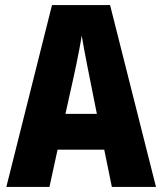

<svg xmlns="http://www.w3.org/2000/svg" viewBox="-20 -737 640 757"><path d="M5 0 185 -717H414L595 0H421L391 -147H207L175 0ZM268 -423 238 -288H362L335 -423Q330 -449 323.5 -481Q317 -513 311.5 -544Q306 -575 302 -597Q299 -575 293 -544Q287 -513 280.5 -481Q274 -449 268 -423Z"/></svg>

Font: Noto Sans Mono Black
Style: Regular
Weight: 900
Designer: Monotype Design Team
Foundry: Monotype Imaging Inc.
Version: Version 2.014